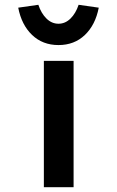

<svg xmlns="http://www.w3.org/2000/svg" viewBox="-20 -781 489 801"><path d="M163 0V-527H287V0ZM224 -593Q158 -593 114 -635Q70 -677 56 -749L140 -761Q152 -725 174 -703.5Q196 -682 224 -682Q252 -682 274 -703.5Q296 -725 308 -761L392 -749Q378 -677 334 -635Q290 -593 224 -593Z"/></svg>

Font: Lexend Peta Medium
Style: Regular
Weight: 500
Designer: Bonnie Shaver-Troup, Thomas Jockin
Foundry: Lexend
Version: Version 1.007